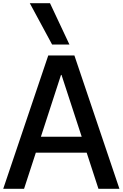

<svg xmlns="http://www.w3.org/2000/svg" viewBox="-23 -1191 773 1211"><path d="M-2.7 0 281.3 -841H446.3L730.3 0H598L523.7 -228H203L128.7 0ZM235 -328.7H492.3L365 -718.3H361.7ZM305.7 -910 165 -1170.7 292.3 -1171 415 -910Z"/></svg>

Font: Matangi Light
Style: Regular
Weight: 300
Designer: Prashant Pant
Foundry: The Graphic Ant
Version: Version 3.002